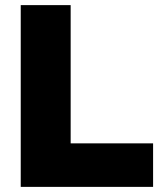

<svg xmlns="http://www.w3.org/2000/svg" viewBox="-20 -730 625 750"><path d="M61 0V-710H256V-170H578V0Z"/></svg>

Font: Raleway-v4020 Black
Style: Regular
Weight: 900
Designer: Matt McInerney, Pablo Impallari, Rodrigo Fuenzalida
Foundry: Matt McInerney, Pablo Impallari, Rodrigo Fuenzalida
Version: Version 4.020;PS 004.020;hotconv 1.0.88;makeotf.lib2.5.64775